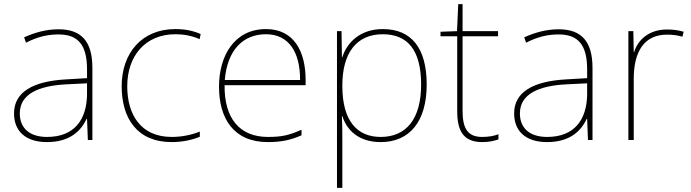

<svg xmlns="http://www.w3.org/2000/svg" viewBox="-20 -679 3351 931"><path d="M264 -537C205 -537 150 -522 97 -498L106 -472C163 -501 211 -512 264 -512C357 -512 402 -463 402 -343V-300L299 -294C142 -285 48 -234 48 -129C48 -45 102 10 208 10C316 10 372 -42 400 -103H402L406 0H428V-350C428 -480 373 -537 264 -537ZM301 -270 402 -275V-220C400 -99 341 -15 208 -15C123 -15 76 -58 76 -129C76 -222 165 -263 301 -270Z M813 10C868 10 916 -2 949 -16V-41C910 -25 861 -15 813 -15C661 -15 597 -125 597 -261C597 -409 686 -513 830 -513C868 -513 908 -507 948 -489L953 -514C916 -530 878 -538 830 -538C668 -538 570 -422 570 -261C570 -106 644 10 813 10Z M1270 -538C1116 -538 1042 -408 1042 -259C1042 -104 1113 10 1279 10C1343 10 1391 0 1442 -23V-50C1380 -22 1343 -15 1279 -15C1142 -15 1067 -105 1069 -266H1462V-291C1462 -430 1405 -538 1270 -538ZM1270 -513C1382 -513 1436 -423 1435 -291H1070C1082 -436 1158 -513 1270 -513Z M1836 -538C1726 -538 1662 -472 1640 -402H1638L1636 -528H1614V232H1640V15C1640 -27 1640 -71 1638 -116H1640C1662 -46 1721 10 1826 10C1967 10 2049 -91 2049 -269C2049 -445 1976 -538 1836 -538ZM1836 -513C1958 -513 2022 -434 2022 -269C2022 -101 1949 -15 1826 -15C1712 -15 1640 -92 1640 -262V-265C1640 -421 1708 -513 1836 -513Z M2318 -15C2244 -15 2223 -61 2223 -143V-503H2395V-528H2223V-659H2202L2196 -528L2116 -525V-503H2197V-140C2197 -47 2225 10 2318 10C2353 10 2375 4 2397 -3V-28C2375 -20 2351 -15 2318 -15Z M2689 -537C2630 -537 2575 -522 2522 -498L2531 -472C2588 -501 2636 -512 2689 -512C2782 -512 2827 -463 2827 -343V-300L2724 -294C2567 -285 2473 -234 2473 -129C2473 -45 2527 10 2633 10C2741 10 2797 -42 2825 -103H2827L2831 0H2853V-350C2853 -480 2798 -537 2689 -537ZM2726 -270 2827 -275V-220C2825 -99 2766 -15 2633 -15C2548 -15 2501 -58 2501 -129C2501 -222 2590 -263 2726 -270Z M3214 -536C3129 -536 3074 -488 3055 -427H3053L3051 -528H3027V0H3053V-297C3053 -428 3103 -511 3214 -511C3244 -511 3264 -508 3289 -501L3295 -525C3271 -532 3246 -536 3214 -536Z"/></svg>

Font: Noto Sans Thai Looped Thin
Style: Regular
Weight: 100
Designer: Sasikarn Vongin, Ben Mitchell
Foundry: The Fontpad Ltd
Version: Version 1.001